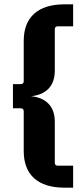

<svg xmlns="http://www.w3.org/2000/svg" viewBox="-20 -700 374 890"><path d="M234 -564V-373Q234 -319 205 -289Q176 -259 124 -254Q176 -249 205 -219Q234 -189 234 -135V54Q234 68 248 68H319V170H280Q187 170 138.5 126.5Q90 83 90 0V-184Q90 -198 76 -198H40V-310H76Q90 -310 90 -324V-510Q90 -593 138.5 -636.5Q187 -680 280 -680H319V-578H248Q234 -578 234 -564Z"/></svg>

Font: Gemunu Libre ExtraBold
Style: Regular
Weight: 800
Designer: Puspanada Ekanayake, Sola Matas, Pathum Egodawatta, Kosala Senevirathne
Foundry: mooniak
Version: Version 1.100